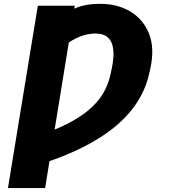

<svg xmlns="http://www.w3.org/2000/svg" viewBox="-20 -755 862 979"><path d="M361.3 -725.6 210 204.1H20.5L172.9 -725.6ZM147.5 93.8 172.9 -61.5Q256.8 -90.3 321 -122.6Q385.3 -154.8 430.9 -192.9Q476.6 -231 504.4 -276.6Q532.2 -322.3 543.9 -377.9L549.8 -405.3Q555.7 -432.1 558.1 -462.9Q560.5 -493.7 554.2 -521.2Q547.9 -548.8 527.1 -566.4Q506.3 -584 465.8 -584Q426.3 -584 386.7 -568.1Q347.2 -552.2 314.7 -526.1Q282.2 -500 264.6 -468.8L298.8 -670.9Q325.2 -698.2 373.8 -717Q422.4 -735.8 489.3 -735.4Q578.1 -735.8 644.5 -696.3Q710.9 -656.7 740.2 -582.5Q769.5 -508.3 746.1 -403.3L740.2 -377.9Q723.6 -302.7 680.2 -234.9Q636.7 -167 564.5 -107.4Q492.2 -47.9 388.7 2.7Q285.2 53.2 147.5 93.8Z"/></svg>

Font: Inter 18pt Black
Style: Italic
Weight: 900
Italic angle: -9.3988°
Designer: Rasmus Andersson
Foundry: rsms
Version: Version 4.001;git-66647c0bb